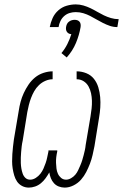

<svg xmlns="http://www.w3.org/2000/svg" viewBox="-20 -844 559 872"><path d="M111 8Q94 8 80 0.5Q66 -7 57.5 -19.5Q49 -32 44.5 -47.5Q40 -63 37.5 -79Q35 -95 35 -111Q35 -127 36 -144Q37 -161 39 -177.5Q41 -194 43 -210L65 -340Q68 -361 73.5 -381.5Q79 -402 88 -421.5Q97 -441 109.5 -459.5Q122 -478 139 -492Q156 -506 177.5 -513Q199 -520 219 -520V-484Q203 -484 186.5 -477Q170 -470 157 -457.5Q144 -445 135.5 -430Q127 -415 121 -399Q115 -383 111 -367Q107 -351 104 -335L83 -205Q80 -192 78.5 -179Q77 -166 76 -153.5Q75 -141 74.5 -128.5Q74 -116 74.5 -103.5Q75 -91 77 -79Q79 -67 83 -55.5Q87 -44 95.5 -36Q104 -28 117 -28Q130 -28 142.5 -36Q155 -44 163.5 -55Q172 -66 177.5 -78.5Q183 -91 187.5 -104Q192 -117 194.5 -130Q197 -143 200 -156V-161H240V-156Q237 -143 235.5 -130Q234 -117 234.5 -104Q235 -91 236.5 -78.5Q238 -66 243 -55Q248 -44 257.5 -36Q267 -28 280 -28Q291 -28 302.5 -34.5Q314 -41 322 -50.5Q330 -60 335 -71Q340 -82 345 -93.5Q350 -105 353.5 -116.5Q357 -128 360 -139.5Q363 -151 365.5 -162.5Q368 -174 369 -185L391 -315Q394 -333 396 -351Q398 -369 397.5 -386.5Q397 -404 393.5 -420.5Q390 -437 382 -451.5Q374 -466 360 -475Q346 -484 328 -484V-520Q351 -520 372 -511.5Q393 -503 406.5 -486Q420 -469 426.5 -447.5Q433 -426 435 -403Q437 -380 435.5 -356.5Q434 -333 430 -310L409 -180Q405 -160 400.5 -140Q396 -120 388.5 -100.5Q381 -81 371.5 -62.5Q362 -44 348 -28Q334 -12 314 -2Q294 8 274 8Q260 8 247 3Q234 -2 225 -12Q216 -22 211 -34.5Q206 -47 204 -61Q196 -47 187 -34.5Q178 -22 166 -12Q154 -2 139.5 3Q125 8 111 8ZM206 -721Q210 -742 219 -762Q228 -782 245 -797Q262 -812 283 -818Q304 -824 324 -824Q342 -824 359 -819Q376 -814 391.5 -806.5Q407 -799 421.5 -790.5Q436 -782 451.5 -774.5Q467 -767 484 -762Q501 -757 519 -757L513 -721Q495 -721 479 -726.5Q463 -732 448 -739.5Q433 -747 418.5 -755.5Q404 -764 389.5 -771.5Q375 -779 358.5 -784Q342 -789 324 -789Q310 -789 296.5 -785Q283 -781 272 -771.5Q261 -762 254.5 -748.5Q248 -735 246 -721ZM283 -583 259 -603Q275 -622 286 -644Q297 -666 304 -689Q298 -689 293 -691.5Q288 -694 284.5 -698.5Q281 -703 280 -709Q279 -715 280 -721Q281 -728 284 -734.5Q287 -741 293 -745.5Q299 -750 305.5 -752Q312 -754 319 -754Q326 -754 331.5 -752Q337 -750 341 -745.5Q345 -741 346 -734.5Q347 -728 346 -721Q340 -685 325 -649Q310 -613 283 -583Z"/></svg>

Font: Iosevka Term Curly XLt Obl
Style: Regular
Weight: 200
Italic angle: -9°
Designer: Belleve Invis
Foundry: Belleve Invis
Version: Version 32.3.0